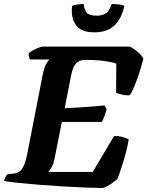

<svg xmlns="http://www.w3.org/2000/svg" viewBox="-31 -936 734 956"><path d="M478 0Q448 0 397.5 -2Q347 -4 288 -7.5Q229 -11 170.5 -15.5Q112 -20 64 -25Q16 -30 -11 -35Q-8 -45 -3.5 -54.5Q1 -64 5 -68L37 -72Q57 -74 69.5 -85Q82 -96 90.5 -118Q99 -140 106 -176L181 -561Q190 -605 201.5 -622Q213 -639 215 -640H118Q116 -646 113.5 -653Q111 -660 112 -671Q119 -678 133 -685.5Q147 -693 161.5 -698.5Q176 -704 182 -704H615Q631 -697 652 -680Q673 -663 683 -644Q673 -605 661 -568.5Q649 -532 637 -504.5Q625 -477 616 -462Q597 -460 576.5 -465Q556 -470 547 -474L548 -619Q539 -623 517 -627.5Q495 -632 464 -635Q433 -638 395 -638Q371 -638 356.5 -627.5Q342 -617 334.5 -599.5Q327 -582 323 -560L291 -397Q331 -399 363.5 -401Q396 -403 426.5 -405.5Q457 -408 489 -411L500 -393Q494 -370 487.5 -354Q481 -338 476 -329H277L241 -148Q236 -121 226.5 -104.5Q217 -88 210 -80H431L537 -259Q563 -259 583 -253Q603 -247 610 -241Q604 -205 593.5 -167.5Q583 -130 572.5 -98Q562 -66 554 -46Q547 -38 531.5 -27Q516 -16 501 -8Q486 0 478 0ZM439 -775Q373 -775 347 -811Q321 -847 328 -907Q334 -910 350.5 -913Q367 -916 386 -916Q389 -881 404 -869.5Q419 -858 449 -858Q479 -858 496.5 -870Q514 -882 525 -916Q553 -916 568 -913Q583 -910 588 -907Q575 -844 539 -809.5Q503 -775 439 -775Z"/></svg>

Font: Texturina 12pt ExtraBold
Style: Italic
Weight: 800
Italic angle: -11°
Designer: Guillermo Torres Carreño
Foundry: Omnibus-Type
Version: Version 1.002